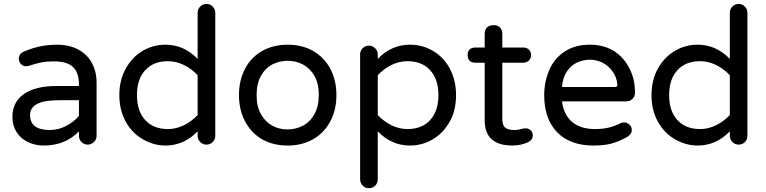

<svg xmlns="http://www.w3.org/2000/svg" viewBox="-20 -739 3946 989"><path d="M125 -6.8Q86.9 -24.4 65.4 -58.6Q43.9 -92.8 43.9 -136.7Q43.9 -212.9 103 -254.4Q162.1 -295.9 269.5 -295.9H386.7V-302.7Q386.7 -365.2 356 -394Q325.2 -422.9 256.8 -422.9Q221.7 -422.9 193.4 -417.5Q165 -412.1 127 -399.4L114.3 -397.5Q99.6 -397.5 88.4 -408.7Q77.1 -419.9 77.1 -435.5Q77.1 -462.9 103.5 -473.6Q185.5 -508.8 272.5 -508.8Q339.8 -508.8 387.7 -481.4Q432.6 -455.1 455.1 -411.6Q477.5 -368.2 477.5 -315.4V-39.1Q477.5 -20.5 463.9 -7.3Q450.2 5.9 431.6 5.9Q413.1 5.9 399.9 -7.3Q386.7 -20.5 386.7 -39.1V-62.5Q316.4 10.7 204.1 10.7Q162.1 10.7 125 -6.8ZM386.7 -141.6V-222.7H281.2Q134.8 -222.7 134.8 -146.5Q134.8 -69.3 237.3 -69.3Q279.3 -69.3 318.8 -89.4Q358.4 -109.4 386.7 -141.6Z M717.8 -20.5Q661.1 -51.8 627.9 -111.8Q594.7 -171.9 594.7 -249Q594.7 -328.1 628.9 -387.7Q662.1 -446.3 715.8 -477.5Q769.5 -508.8 832 -508.8Q927.7 -508.8 998 -435.5V-672.9Q998 -692.4 1011.7 -705.6Q1025.4 -718.8 1043.9 -718.8Q1062.5 -718.8 1075.7 -705.1Q1088.9 -691.4 1088.9 -672.9V-39.1Q1088.9 -20.5 1075.7 -7.3Q1062.5 5.9 1043.9 5.9Q1025.4 5.9 1011.7 -7.3Q998 -20.5 998 -39.1V-62.5Q927.7 10.7 832 10.7Q772.5 10.7 717.8 -20.5ZM998 -146.5V-351.6Q966.8 -384.8 927.2 -404.3Q887.7 -423.8 844.7 -423.8Q770.5 -423.8 728 -377.4Q685.5 -331.1 685.5 -249Q685.5 -167 728 -120.6Q770.5 -74.2 844.7 -74.2Q887.7 -74.2 927.2 -93.8Q966.8 -113.3 998 -146.5Z M1330.1 -21.5Q1273.4 -54.7 1242.2 -114.3Q1210.9 -173.8 1210.9 -249Q1210.9 -325.2 1242.2 -384.8Q1273.4 -444.3 1330.6 -476.6Q1387.7 -508.8 1461.9 -508.8Q1536.1 -508.8 1592.8 -476.6Q1650.4 -443.4 1681.6 -384.3Q1712.9 -325.2 1712.9 -249Q1712.9 -172.9 1681.6 -114.3Q1649.4 -53.7 1592.3 -21.5Q1535.2 10.7 1461.9 10.7Q1386.7 10.7 1330.1 -21.5ZM1539.1 -90.8Q1577.1 -110.4 1599.6 -150.9Q1622.1 -191.4 1622.1 -250Q1622.1 -311.5 1598.6 -349.6Q1577.1 -386.7 1541.5 -406.2Q1505.9 -425.8 1461.9 -425.8Q1421.9 -425.8 1384.8 -408.2Q1346.7 -388.7 1324.2 -348.6Q1301.8 -308.6 1301.8 -250Q1301.8 -187.5 1325.2 -149.4Q1346.7 -111.3 1382.3 -91.8Q1418 -72.3 1461.9 -72.3Q1502 -72.3 1539.1 -90.8Z M1835 184.6V-459Q1835 -477.5 1848.1 -490.7Q1861.3 -503.9 1879.9 -503.9Q1898.4 -503.9 1912.1 -490.7Q1925.8 -477.5 1925.8 -459V-435.5Q1996.1 -508.8 2091.8 -508.8Q2155.3 -508.8 2207 -478.5Q2263.7 -447.3 2296.4 -386.7Q2329.1 -326.2 2329.1 -249Q2329.1 -168.9 2295.9 -111.3Q2262.7 -52.7 2208.5 -21Q2154.3 10.7 2091.8 10.7Q1996.1 10.7 1925.8 -62.5V184.6Q1925.8 204.1 1912.6 217.3Q1899.4 230.5 1879.9 230.5Q1861.3 230.5 1848.1 216.8Q1835 203.1 1835 184.6ZM2238.3 -249Q2238.3 -331.1 2195.8 -377.4Q2153.3 -423.8 2079.1 -423.8Q2036.1 -423.8 1996.6 -404.3Q1957 -384.8 1925.8 -351.6V-146.5Q1957 -113.3 1996.6 -93.8Q2036.1 -74.2 2079.1 -74.2Q2153.3 -74.2 2195.8 -120.6Q2238.3 -167 2238.3 -249Z M2724.6 -42Q2724.6 -19.5 2701.2 -6.8Q2663.1 10.7 2620.1 10.7Q2476.6 10.7 2476.6 -119.1V-416H2427.7Q2409.2 -416 2398.9 -426.3Q2388.7 -436.5 2388.7 -455.1Q2388.7 -473.6 2398.9 -483.9Q2409.2 -494.1 2427.7 -494.1H2476.6V-563.5Q2476.6 -585.9 2488.8 -597.7Q2501 -609.4 2522.5 -609.4Q2543.9 -609.4 2555.7 -597.2Q2567.4 -585 2567.4 -563.5V-494.1H2676.8Q2693.4 -494.1 2704.6 -482.9Q2715.8 -471.7 2715.8 -455.1Q2715.8 -439.5 2704.6 -427.7Q2693.4 -416 2676.8 -416H2567.4V-127Q2567.4 -92.8 2583 -81.1Q2598.6 -69.3 2629.9 -69.3Q2650.4 -69.3 2668.9 -75.2Q2670.9 -75.2 2671.9 -76.2Q2681.6 -78.1 2688.5 -78.1Q2703.1 -78.1 2713.9 -67.4Q2724.6 -56.6 2724.6 -42Z M2783.2 -249Q2783.2 -315.4 2808.6 -377Q2835 -438.5 2888.7 -473.6Q2942.4 -508.8 3017.6 -508.8Q3089.8 -508.8 3143.6 -475.6Q3194.3 -442.4 3222.7 -386.2Q3251 -330.1 3251 -261.7Q3251 -243.2 3238.3 -230Q3225.6 -216.8 3205.1 -216.8H2875Q2883.8 -147.5 2927.2 -110.8Q2970.7 -74.2 3044.9 -74.2Q3084 -74.2 3114.7 -81.5Q3145.5 -88.9 3176.8 -104.5Q3183.6 -108.4 3194.3 -108.4Q3210 -108.4 3222.2 -97.2Q3234.4 -85.9 3234.4 -69.3Q3234.4 -46.9 3208 -32.2Q3167 -9.8 3129.9 0.5Q3092.8 10.7 3037.1 10.7Q2917 10.7 2850.1 -57.6Q2783.2 -126 2783.2 -249ZM3160.2 -303.7Q3156.2 -342.8 3136.7 -369.1Q3115.2 -400.4 3083.5 -416Q3051.8 -431.6 3017.6 -431.6Q2986.3 -431.6 2952.1 -417Q2918 -400.4 2897.9 -367.7Q2877.9 -335 2875 -291H3148.4Q3161.1 -291 3160.2 -303.7Z M3459 -20.5Q3402.3 -51.8 3369.1 -111.8Q3335.9 -171.9 3335.9 -249Q3335.9 -328.1 3370.1 -387.7Q3403.3 -446.3 3457 -477.5Q3510.7 -508.8 3573.2 -508.8Q3668.9 -508.8 3739.3 -435.5V-672.9Q3739.3 -692.4 3752.9 -705.6Q3766.6 -718.8 3785.2 -718.8Q3803.7 -718.8 3816.9 -705.1Q3830.1 -691.4 3830.1 -672.9V-39.1Q3830.1 -20.5 3816.9 -7.3Q3803.7 5.9 3785.2 5.9Q3766.6 5.9 3752.9 -7.3Q3739.3 -20.5 3739.3 -39.1V-62.5Q3668.9 10.7 3573.2 10.7Q3513.7 10.7 3459 -20.5ZM3739.3 -146.5V-351.6Q3708 -384.8 3668.5 -404.3Q3628.9 -423.8 3585.9 -423.8Q3511.7 -423.8 3469.2 -377.4Q3426.8 -331.1 3426.8 -249Q3426.8 -167 3469.2 -120.6Q3511.7 -74.2 3585.9 -74.2Q3628.9 -74.2 3668.5 -93.8Q3708 -113.3 3739.3 -146.5Z"/></svg>

Font: KTXP_ComRound
Style: Medium
Weight: 500
Version: Version 1.01;May 16, 2022;FontCreator 13.0.0.2683 64-bit